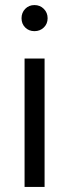

<svg xmlns="http://www.w3.org/2000/svg" viewBox="-20 -738 273 758"><path d="M77 0V-507H156V0ZM79.5 -629.5Q65 -644 65 -666Q65 -688 79.5 -703Q94 -718 116 -718Q138 -718 153 -703Q168 -688 168 -666Q168 -644 153 -629.5Q138 -615 116 -615Q94 -615 79.5 -629.5Z"/></svg>

Font: Hind
Style: Regular
Weight: 400
Designer: Manushi Parikh, Satya Rajpurohit
Foundry: Indian Type Foundry
Version: Version 2.000;PS 1.0;hotconv 1.0.79;makeotf.lib2.5.61930